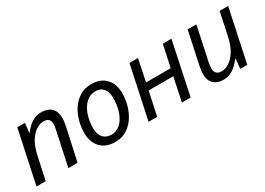

<svg xmlns="http://www.w3.org/2000/svg" viewBox="-12 -1119 2345 1700"><g transform="rotate(-30 1161.0 -269.5)"><path d="M24 0 139 -539H217L206 -440H207Q226 -465 251.5 -490Q277 -515 311 -532Q345 -549 388 -549Q453 -549 489.5 -513.5Q526 -478 526 -414Q526 -391 522.5 -367Q519 -343 515 -325L444 0H350L422 -337Q427 -360 429.5 -375.5Q432 -391 432 -405Q432 -469 364 -469Q331 -469 292.5 -446Q254 -423 220.5 -371Q187 -319 168 -231L118 0Z M827 8Q734 8 680.5 -47.5Q627 -103 627 -198Q627 -260 644 -321Q661 -382 694.5 -432Q728 -482 778.5 -512.5Q829 -543 895 -543Q989 -543 1042 -487.5Q1095 -432 1095 -336Q1095 -275 1078 -214Q1061 -153 1027.5 -103Q994 -53 944 -22.5Q894 8 827 8ZM832 -65Q880 -65 919 -98.5Q958 -132 981.5 -195Q1005 -258 1005 -346Q1005 -376 994.5 -404.5Q984 -433 960 -451.5Q936 -470 896 -470Q841 -470 800.5 -432.5Q760 -395 738 -332.5Q716 -270 716 -195Q716 -133 746.5 -99Q777 -65 832 -65Z M1170 0 1284 -536H1371L1325 -313H1577L1625 -536H1713L1600 0H1511L1561 -240H1309L1258 0Z M1932 10Q1871 10 1834.5 -24Q1798 -58 1798 -123Q1798 -146 1801.5 -166.5Q1805 -187 1809 -209L1879 -536H1968L1896 -199Q1887 -156 1887 -132Q1887 -100 1903.5 -81.5Q1920 -63 1957 -63Q1991 -63 2030.5 -87Q2070 -111 2104 -164Q2138 -217 2157 -305L2206 -536H2293L2179 0H2107L2118 -99H2113Q2094 -75 2068.5 -49.5Q2043 -24 2009.5 -7Q1976 10 1932 10Z"/></g></svg>

Font: Noto Sans IKEA
Style: Italic
Weight: 400
Italic angle: -12°
Designer: Monotype Design Team
Foundry: Monotype Imaging Inc.
Version: Version 2.001